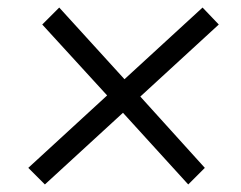

<svg xmlns="http://www.w3.org/2000/svg" viewBox="-20 -539 640 509"><path d="M99 -50 55 -94 264 -286 92 -474 137 -519 310 -329 517 -519 560 -474 352 -283 523 -94 479 -50 306 -240Z"/></svg>

Font: Nunito Sans 12pt
Style: Italic
Weight: 400
Italic angle: -9°
Designer: Vernon Adams
Foundry: Vernon Adams
Version: Version 3.101;gftools[0.9.27]